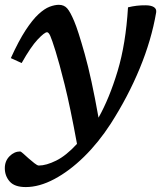

<svg xmlns="http://www.w3.org/2000/svg" viewBox="-27 -545 676 798"><path d="M63 -283 18 -303.5Q50.5 -375 79.2 -419Q108 -463 133 -486Q158 -509 179.2 -517Q200.5 -525 217.5 -525Q239 -525 252 -510.5Q265 -496 281.5 -456.5Q297 -420.5 325 -321.2Q353 -222 382.5 -56Q427.5 -136 461.8 -249.5Q496 -363 505 -514.5Q541 -523.5 578 -523Q600.5 -523 612.5 -515.5Q624.5 -508 622 -493Q602.5 -379 554.2 -261.8Q506 -144.5 433 -30.5Q382.5 47.5 322 106.8Q261.5 166 199 199.2Q136.5 232.5 80 232.5Q33.5 232.5 13.2 209.2Q-7 186 -7 154Q-7 124 12.8 104.2Q32.5 84.5 57 84.5Q59.5 84.5 69.5 93.2Q79.5 102 91.5 113Q103.5 123.5 115.8 133.2Q128 143 134.5 143Q165 143 206.5 122.5Q248 102 293 53Q265 -100 241.8 -193Q218.5 -286 204 -332Q188.5 -381.5 181.8 -396.2Q175 -411 168.5 -411Q158 -411 129.5 -380.8Q101 -350.5 63 -283Z"/></svg>

Font: Newsreader 6pt Medium
Style: Italic
Weight: 500
Italic angle: -17°
Designer: Hugues Gentile
Foundry: Production Type
Version: Version 1.003; ttfautohint (v1.8.3)